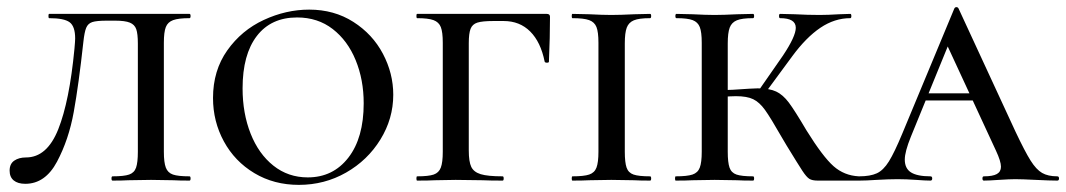

<svg xmlns="http://www.w3.org/2000/svg" viewBox="-20 -507 2993 539"><path d="M214 -389Q201 -270 187 -192.5Q173 -115 140 -53Q107 9 51 9Q30 9 18.5 -0.5Q7 -10 7 -28Q7 -47 20 -56Q33 -65 53 -65Q112 -65 143.5 -144Q175 -223 189 -370Q191 -392 191 -399Q191 -433 175.5 -444.5Q160 -456 118 -456Q116 -456 116 -462Q116 -468 118 -468H512Q515 -468 515 -462Q515 -456 512 -456Q481 -456 466 -450.5Q451 -445 445.5 -431Q440 -417 440 -387V-81Q440 -51 445.5 -36.5Q451 -22 465.5 -17Q480 -12 512 -12Q515 -12 515 -6Q515 0 512 0Q483 0 467 -1L404 -2L340 -1Q324 0 296 0Q293 0 293 -6Q293 -12 296 -12Q328 -12 342.5 -17Q357 -22 362 -36.5Q367 -51 367 -81V-385Q367 -412 362.5 -425Q358 -438 344.5 -443.5Q331 -449 303 -449H280Q251 -449 239 -445Q227 -441 222 -429Q217 -417 214 -389Z M578 -232Q578 -309 618 -365.5Q658 -422 720.5 -451Q783 -480 848 -480Q918 -480 972 -445.5Q1026 -411 1055 -356Q1084 -301 1084 -241Q1084 -174 1048 -115.5Q1012 -57 951.5 -22.5Q891 12 819 12Q749 12 694 -21Q639 -54 608.5 -110Q578 -166 578 -232ZM1001 -217Q1001 -283 978.5 -338Q956 -393 914 -425.5Q872 -458 814 -458Q741 -458 701 -406Q661 -354 661 -259Q661 -189 683.5 -132Q706 -75 747.5 -42Q789 -9 844 -9Q915 -9 958 -64.5Q1001 -120 1001 -217Z M1151 -12Q1183 -12 1197.5 -17Q1212 -22 1217.5 -36.5Q1223 -51 1223 -81V-387Q1223 -417 1217.5 -431Q1212 -445 1197 -450.5Q1182 -456 1151 -456Q1149 -456 1149 -462Q1149 -468 1151 -468H1515Q1524 -468 1524 -460Q1524 -403 1521 -334Q1521 -331 1515.5 -331Q1510 -331 1509 -334Q1498 -389 1468.5 -418.5Q1439 -448 1394 -448H1365Q1334 -448 1320 -443.5Q1306 -439 1301 -426Q1296 -413 1296 -386V-85Q1296 -53 1303 -38.5Q1310 -24 1329.5 -18Q1349 -12 1391 -12Q1394 -12 1394 -6Q1394 0 1391 0Q1355 0 1335 -1L1259 -2L1201 -1Q1184 0 1151 0Q1149 0 1149 -6Q1149 -12 1151 -12Z M1805 -12Q1808 -12 1808 -6Q1808 0 1805 0Q1776 0 1760 -1L1696 -2L1634 -1Q1617 0 1587 0Q1585 0 1585 -6Q1585 -12 1587 -12Q1619 -12 1634 -17Q1649 -22 1654.5 -36.5Q1660 -51 1660 -81V-387Q1660 -417 1654.5 -431Q1649 -445 1634 -450.5Q1619 -456 1587 -456Q1585 -456 1585 -462Q1585 -468 1587 -468L1634 -467Q1672 -465 1696 -465Q1721 -465 1761 -467L1805 -468Q1808 -468 1808 -462Q1808 -456 1805 -456Q1774 -456 1759.5 -450Q1745 -444 1739.5 -429.5Q1734 -415 1734 -385V-81Q1734 -51 1739 -36.5Q1744 -22 1758.5 -17Q1773 -12 1805 -12Z M2188 -99 2175 -121Q2143 -177 2127.5 -198.5Q2112 -220 2094.5 -228.5Q2077 -237 2046 -237Q2036 -237 2002 -235L2001 -253Q2027 -255 2037 -255Q2095 -259 2107 -259Q2140 -259 2159 -250Q2178 -241 2194.5 -219Q2211 -197 2244 -141Q2290 -67 2320 -40.5Q2350 -14 2391 -12Q2393 -12 2393 -6Q2393 0 2391 0H2276Q2260 0 2252 -5Q2244 -10 2232.5 -27.5Q2221 -45 2188 -99ZM1877 -12Q1909 -12 1924 -17Q1939 -22 1944.5 -36.5Q1950 -51 1950 -81V-387Q1950 -417 1944.5 -431Q1939 -445 1924.5 -450.5Q1910 -456 1879 -456Q1876 -456 1876 -462Q1876 -468 1879 -468L1924 -467Q1962 -465 1986 -465Q2010 -465 2050 -467L2094 -468Q2097 -468 2097 -462Q2097 -456 2094 -456Q2063 -456 2048.5 -450Q2034 -444 2028.5 -429.5Q2023 -415 2023 -385V-81Q2023 -51 2028 -36.5Q2033 -22 2047.5 -17Q2062 -12 2094 -12Q2097 -12 2097 -6Q2097 0 2094 0Q2065 0 2049 -1L1986 -2L1924 -1Q1907 0 1877 0Q1875 0 1875 -6Q1875 -12 1877 -12ZM2105 -246 2178 -351Q2214 -405 2214 -429Q2214 -456 2170 -456Q2167 -456 2167 -462Q2167 -468 2170 -468L2211 -467Q2247 -465 2281 -465Q2304 -465 2336 -467L2367 -468Q2370 -468 2370 -462Q2370 -456 2367 -456Q2323 -456 2283 -429Q2243 -402 2204 -349L2123 -239Z M2578 -245H2761L2768 -225H2563ZM2948 0Q2928 0 2888 -2Q2848 -4 2830 -4Q2814 -4 2784 -2Q2756 0 2742 0Q2738 0 2738 -6Q2738 -12 2742 -12Q2767 -12 2778.5 -18.5Q2790 -25 2790 -39Q2790 -54 2776 -84L2632 -395L2664 -434L2537 -123Q2520 -81 2520 -59Q2520 -34 2537.5 -23Q2555 -12 2592 -12Q2597 -12 2597 -6Q2597 0 2592 0Q2578 0 2552 -2Q2524 -4 2500 -4Q2475 -4 2441 -2Q2411 0 2392 0Q2387 0 2387 -6Q2387 -12 2392 -12Q2423 -12 2441.5 -20.5Q2460 -29 2475.5 -54Q2491 -79 2513 -132L2659 -483Q2661 -487 2665 -487Q2669 -487 2671 -483L2831 -137Q2857 -82 2873 -56.5Q2889 -31 2905.5 -21.5Q2922 -12 2948 -12Q2953 -12 2953 -6Q2953 0 2948 0Z"/></svg>

Font: Cormorant Unicase Medium
Style: Regular
Weight: 500
Designer: Christian Thalmann (Catharsis Fonts)
Foundry: Catharsis Fonts
Version: Version 4.000